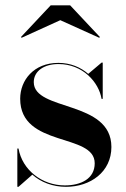

<svg xmlns="http://www.w3.org/2000/svg" viewBox="-20 -712 488 742"><path d="M213 -634 363.5 -566 366 -569 251 -691.5H176L61 -569L63.5 -566ZM51.5 10 105 -37C138.5 -7.5 184 10 235 10C329.5 10 410.5 -47.5 410.5 -144C410.5 -326 110.5 -281 110.5 -394.5C110.5 -437 150 -464.5 206 -464.5C300 -464.5 362 -394 372.5 -330H377V-470H372.5L321 -426.5C292 -452 252.5 -469 205.5 -469C110.5 -469 58 -402 58 -330.5C58 -140.5 346 -199.5 346 -81C346 -21 292.5 4.5 230.5 4.5C142 4.5 66 -55.5 51.5 -138H47V10Z"/></svg>

Font: Bodoni* 36pt Medium
Style: Regular
Weight: 500
Version: Version 2.3